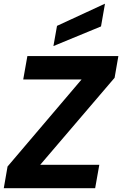

<svg xmlns="http://www.w3.org/2000/svg" viewBox="-25 -997 647 1017"><path d="M-5 0 15 -115 407 -576H98L120 -700H602L582 -585L188 -124H501L479 0ZM258 -753 277 -860 530 -977H531L510 -857Z"/></svg>

Font: DM Sans 28pt Black
Style: Italic
Weight: 900
Italic angle: -10°
Version: Version 4.004;gftools[0.9.30]